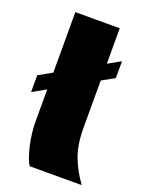

<svg xmlns="http://www.w3.org/2000/svg" viewBox="-133 -631 514 687"><g transform="rotate(20 123.5 -287.0)"><path d="M68 0Q54 -22 43.5 -68Q33 -114 33 -160V-574H202V-195Q202 -129 220 -83.5Q238 -38 265 -2L264 0ZM-18 -251V-315L250 -466V-402Z"/></g></svg>

Font: Tac One
Style: Regular
Weight: 400
Designer: Oluseyi Olusanya, David Udoh, Eyiyemi Adegbite, Mirko Velimirović
Version: Version 1.003; ttfautohint (v1.8.4.7-5d5b)